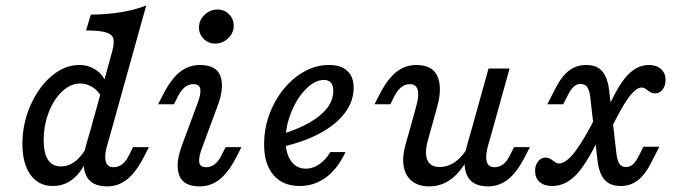

<svg xmlns="http://www.w3.org/2000/svg" viewBox="-20 -661 2444 694"><path d="M61 -141.4Q61 -213.6 89.9 -279.6Q118.9 -345.7 166.2 -385.9Q213.6 -426.1 265.9 -426.1Q301.2 -426.1 327.9 -407.6Q354.7 -389.2 363.7 -358.4L346.8 -311.6Q333.9 -334.1 313.4 -346.6Q292.8 -359.2 269.6 -359.2Q235.4 -359.2 204.9 -330.7Q174.4 -302.3 156.2 -254.9Q137.9 -207.5 137.9 -154.3Q137.9 -107.3 153.5 -83.4Q169.1 -59.5 200.2 -59.5Q229.3 -59.5 254.6 -80Q279.9 -100.6 297.9 -138.9L297.6 -95.5Q279.3 -44.1 246.6 -16.4Q213.9 11.3 171.4 11.3Q119.4 11.3 90.2 -29.1Q61 -69.5 61 -141.4ZM291.2 -550.8 308.2 -608.1Q368 -608.9 417.5 -616.9Q466.9 -625 508.5 -641.1L387.5 -206.7H311.4L385.7 -475.8Q393.7 -505.6 389.7 -521.3Q385.6 -537 363 -543.9Q340.4 -550.8 291.2 -550.8ZM390.8 -56.6Q407.8 -56.6 421.8 -67.4Q435.8 -78.2 446.2 -99.8L461 -129.2H518.2L500.1 -93.8Q471.3 -37.8 439.3 -12.5Q407.4 12.7 367.5 12.7Q308 12.7 290.4 -28.9Q272.9 -70.5 291.6 -137.7L311.4 -206.7H387.5L366.3 -131.9Q356.7 -96.6 362.5 -76.6Q368.2 -56.6 390.8 -56.6Z M678.9 -356.8Q662 -356.8 648.4 -346Q634.7 -335.2 623.5 -313.6L608.8 -284.2H551.5L569.7 -319.6Q598.4 -375.6 630.4 -400.9Q662.4 -426.1 702.3 -426.1Q762.5 -426.1 776.9 -385.6Q791.3 -345.2 767.1 -279.6L711 -128Q697.5 -93.5 700.1 -75.1Q702.7 -56.6 725.3 -56.6Q742.2 -56.6 756.2 -67.4Q770.2 -78.2 780.7 -99.8L795.5 -129.2H852.7L834.6 -93.8Q805.8 -37.8 773.8 -12.5Q741.8 12.7 701.9 12.7Q642.4 12.7 627.7 -27.7Q612.9 -68.2 637.1 -133.8L693.2 -285.3Q706.7 -319.9 704.1 -338.3Q701.5 -356.8 678.9 -356.8ZM699.2 -561.6Q699.2 -588 719.2 -607.3Q739.2 -626.6 766.2 -626.6Q790.7 -626.6 807.8 -609.5Q824.8 -592.5 824.8 -568.5Q824.8 -542 804.8 -522.7Q784.8 -503.5 757.7 -503.5Q733.2 -503.5 716.2 -520.5Q699.2 -537.6 699.2 -561.6Z M934.6 -139.2Q934.6 -213.2 967.3 -279.5Q1000.1 -345.8 1054.2 -386Q1108.3 -426.1 1169 -426.1Q1212.4 -426.1 1235.3 -404.9Q1258.3 -383.6 1258.3 -343.6Q1258.3 -294.8 1226.4 -252.5Q1194.5 -210.2 1134.9 -178.4Q1075.2 -146.7 994.1 -129L994.9 -175Q1056.8 -193.7 1098.9 -218Q1141.1 -242.2 1162.9 -271Q1184.7 -299.9 1184.7 -332.5Q1184.7 -352.4 1176.1 -362.2Q1167.4 -372.1 1151 -372.1Q1118.9 -372.1 1086.4 -339.7Q1053.9 -307.3 1033.1 -256.3Q1012.3 -205.3 1012.3 -155.1Q1012.3 -106.7 1031.9 -79Q1051.5 -51.3 1085.5 -51.3Q1110.6 -51.3 1133.8 -67Q1156.9 -82.7 1174 -111.3H1228.8Q1200.9 -51.4 1158.6 -20Q1116.2 11.3 1063.6 11.3Q1002.5 11.3 968.5 -28.2Q934.6 -67.7 934.6 -139.2Z M1461.2 -356.8Q1444.2 -356.8 1430.6 -346Q1417 -335.2 1405.8 -313.6L1391 -284.2H1333.8L1351.9 -319.6Q1380.7 -375.6 1412.7 -400.9Q1444.6 -426.1 1484.5 -426.1Q1544 -426.1 1561.6 -384.5Q1579.1 -342.9 1560.4 -275.7L1541.3 -206.7H1465.2L1485.7 -281.5Q1495.3 -316.8 1489.5 -336.8Q1483.8 -356.8 1461.2 -356.8ZM1568.7 -57.4Q1598.8 -57.4 1624.9 -75.5Q1650.9 -93.6 1670.6 -128.2L1672.4 -90.7Q1645.1 -38.7 1609.9 -13Q1574.7 12.7 1531.2 12.7Q1493.2 12.7 1469.2 -6.3Q1445.2 -25.3 1439.2 -59.8Q1433.2 -94.2 1446.1 -139.6L1465.2 -206.7H1541.3L1527.2 -155.8Q1513.7 -108.1 1524.5 -82.8Q1535.2 -57.4 1568.7 -57.4ZM1745.8 -413.4H1821.9L1764.5 -206.7H1688.4ZM1767.8 -56.6Q1784.8 -56.6 1798.8 -67.4Q1812.8 -78.2 1823.2 -99.8L1838 -129.2H1895.3L1877.1 -93.8Q1848.3 -37.8 1816.3 -12.5Q1784.4 12.7 1744.5 12.7Q1685 12.7 1667.4 -28.9Q1649.9 -70.5 1668.6 -137.7L1688.4 -206.7H1764.5L1743.3 -131.9Q1733.7 -96.6 1739.5 -76.6Q1745.2 -56.6 1767.8 -56.6Z M2139.6 -82 2113.4 -310.8Q2110.2 -336.6 2101.7 -347.1Q2093.3 -357.6 2078.7 -357.6Q2065 -357.6 2054.5 -348.3Q2044 -339 2033.5 -318.8L2015.8 -284.2H1958.5L1988.4 -343Q2010.1 -385.7 2037 -405.9Q2063.8 -426.1 2098.8 -426.1Q2136.6 -426.1 2156.4 -404Q2176.2 -381.9 2182 -332.8L2208.3 -104Q2211.4 -79.2 2219.5 -68.2Q2227.6 -57.3 2243 -57.3Q2255.9 -57.3 2266.4 -65.8Q2276.9 -74.3 2288.1 -96L2305.9 -130.6H2363.1L2333.3 -71.8Q2311.4 -28.9 2284.9 -8.8Q2258.5 11.3 2223.6 11.3Q2185.5 11.3 2165.5 -10.9Q2145.4 -33.1 2139.6 -82ZM1914.1 -43.5Q1914.1 -63.8 1924.9 -77.6Q1935.7 -91.4 1952.3 -91.4Q1959.9 -91.4 1966.1 -88.4Q1972.3 -85.5 1979.7 -79.6Q1984.8 -75.2 1990.1 -72.7Q1995.4 -70.2 2000.5 -70.2Q2026.1 -70.2 2058.8 -113.2Q2091.5 -156.3 2135.9 -244.4L2157.6 -190.3Q2109.9 -82.9 2068.6 -35.8Q2027.2 11.3 1976.8 11.3Q1947.2 11.3 1930.6 -3.1Q1914.1 -17.4 1914.1 -43.5ZM2324.9 -426.1Q2352.9 -426.1 2369.3 -411.3Q2385.7 -396.5 2385.7 -372Q2385.7 -351 2374.9 -337.2Q2364.1 -323.4 2347.6 -323.4Q2340 -323.4 2333.8 -326.4Q2327.6 -329.4 2320.1 -335.3Q2315 -339.6 2309.8 -342.1Q2304.5 -344.7 2299.5 -344.7Q2277.8 -344.7 2249.2 -304.1Q2220.6 -263.5 2182.6 -182.6L2158.4 -224.5Q2201.1 -332.2 2239.5 -379.2Q2277.9 -426.1 2324.9 -426.1Z"/></svg>

Font: Playfair Micro SmCond SmLight
Style: Italic
Weight: 360
Width: 4
Italic angle: -15.6°
Designer: Claus Eggers Sørensen
Foundry: Claus Eggers Sørensen
Version: Version 2.203;Glyphs 3.3 (3326)